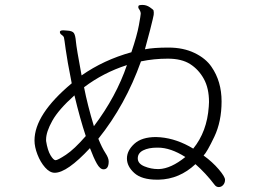

<svg xmlns="http://www.w3.org/2000/svg" viewBox="-20 -757 1040 779"><path d="M345 -156Q252 -56 202 -56Q182 -56 163 -77.5Q144 -99 132 -130Q120 -161 120 -187Q120 -293 271 -419Q252 -515 246.5 -557Q241 -599 239.5 -604.5Q238 -610 231 -615Q223 -620 223 -627V-628Q224 -634 237 -634L251 -633Q274 -632 280 -622.5Q286 -613 288 -588.5Q290 -564 311 -451Q401 -514 513 -545Q536 -613 543.5 -654.5Q551 -696 551 -701.5Q551 -707 548.5 -712.5Q546 -718 543.5 -721Q541 -724 541 -729L542 -733Q543 -737 558.5 -737Q574 -737 588 -727.5Q602 -718 603 -714.5Q604 -711 604 -706Q604 -701 603.5 -696.5Q603 -692 599.5 -678Q596 -664 589 -635.5Q582 -607 568 -557Q603 -564 663.5 -564Q724 -564 769.5 -542Q815 -520 838 -486Q879 -427 879 -345.5Q879 -264 849.5 -202Q820 -140 806 -126Q842 -100 867.5 -70Q893 -40 893 -27.5Q893 -15 885.5 -6.5Q878 2 867.5 2Q857 2 850 -8Q815 -54 773 -91Q708 -30 624 -28H617Q555 -28 525 -55Q495 -82 495 -114Q495 -146 525 -173.5Q555 -201 613 -201L631 -200Q698 -194 764 -154Q820 -223 827 -324L828 -343Q828 -399 807 -437Q786 -475 751.5 -497Q717 -519 661 -519Q605 -519 552 -508Q489 -331 379 -194Q394 -157 407.5 -136.5Q421 -116 421 -102Q421 -70 400 -70Q386 -70 373 -93Q360 -116 345 -156ZM495 -493Q399 -462 321 -403Q335 -331 361 -245Q452 -366 495 -493ZM167 -185Q173 -147 185 -127Q197 -107 205.5 -107Q214 -107 247.5 -129Q281 -151 328 -205Q305 -274 282 -370Q218 -313 192.5 -267.5Q167 -222 167 -191ZM732 -120Q672 -158 621 -158H617Q583 -158 561 -147Q539 -136 539 -114.5Q539 -93 566 -82Q593 -71 621 -71H625Q674 -73 732 -120Z"/></svg>

Font: ToneOZ-Pinyin-WenKai-Light
Style: Light
Weight: 300
Designer: Fontworks Inc.
Foundry: ToneOZ
Version: Version 0.240331